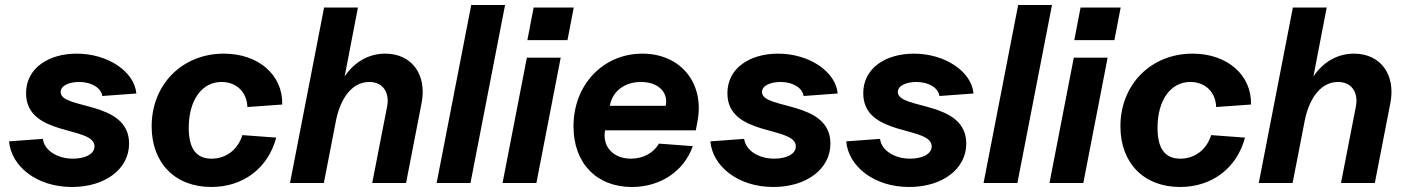

<svg xmlns="http://www.w3.org/2000/svg" viewBox="-20 -730 5610 766"><path d="M267 16C400 16 495 -56 495 -157C495 -331 222 -291 222 -363C222 -390 259 -403 296 -403C347 -403 384 -378 388 -347L524 -357C516 -445 410 -516 286 -516C176 -516 84 -460 84 -358C84 -183 357 -229 357 -146C357 -113 315 -97 271 -97C206 -97 156 -132 151 -176L16 -166C25 -66 127 16 267 16Z M823 16C951 16 1050 -60 1082 -181L947 -191C929 -133 882 -97 824 -97C763 -97 733 -137 733 -220C733 -330 785 -403 864 -403C923 -403 965 -363 967 -303L1106 -313C1109 -431 1011 -516 873 -516C707 -516 585 -393 585 -226C585 -79 679 16 823 16Z M1524 -303 1465 0H1600L1662 -319C1684 -432 1623 -516 1517 -516C1451 -516 1394 -483 1355 -425L1408 -700H1273L1137 0H1272L1322 -257C1343 -349 1391 -403 1453 -403C1507 -403 1536 -362 1524 -303Z M1722 0H1857L1995 -710H1860Z M1985 0H2120L2217 -500H2082ZM2084 -570H2244L2269 -700H2109Z M2501 16C2615 16 2709 -47 2744 -147L2609 -157C2587 -119 2545 -97 2497 -97C2426 -97 2382 -146 2394 -210H2756L2763 -248C2791 -399 2695 -516 2543 -516C2386 -516 2268 -392 2268 -226C2268 -79 2360 16 2501 16ZM2636 -308H2413C2423 -366 2472 -403 2537 -403C2605 -403 2647 -363 2636 -308Z M3065 16C3198 16 3293 -56 3293 -157C3293 -331 3020 -291 3020 -363C3020 -390 3057 -403 3094 -403C3145 -403 3182 -378 3186 -347L3322 -357C3314 -445 3208 -516 3084 -516C2974 -516 2882 -460 2882 -358C2882 -183 3155 -229 3155 -146C3155 -113 3113 -97 3069 -97C3004 -97 2954 -132 2949 -176L2814 -166C2823 -66 2925 16 3065 16Z M3607 16C3740 16 3835 -56 3835 -157C3835 -331 3562 -291 3562 -363C3562 -390 3599 -403 3636 -403C3687 -403 3724 -378 3728 -347L3864 -357C3856 -445 3750 -516 3626 -516C3516 -516 3424 -460 3424 -358C3424 -183 3697 -229 3697 -146C3697 -113 3655 -97 3611 -97C3546 -97 3496 -132 3491 -176L3356 -166C3365 -66 3467 16 3607 16Z M3904 0H4039L4177 -710H4042Z M4167 0H4302L4399 -500H4264ZM4266 -570H4426L4451 -700H4291Z M4688 16C4816 16 4915 -60 4947 -181L4812 -191C4794 -133 4747 -97 4689 -97C4628 -97 4598 -137 4598 -220C4598 -330 4650 -403 4729 -403C4788 -403 4830 -363 4832 -303L4971 -313C4974 -431 4876 -516 4738 -516C4572 -516 4450 -393 4450 -226C4450 -79 4544 16 4688 16Z M5389 -303 5330 0H5465L5527 -319C5549 -432 5488 -516 5382 -516C5316 -516 5259 -483 5220 -425L5273 -700H5138L5002 0H5137L5187 -257C5208 -349 5256 -403 5318 -403C5372 -403 5401 -362 5389 -303Z"/></svg>

Font: Uncut Sans
Style: Bold Italic
Weight: 700
Italic angle: -11°
Designer: Kasper Nordkvist
Foundry: UNCUT.wtf
Version: Version 1.304;Glyphs 3.2 (3246)